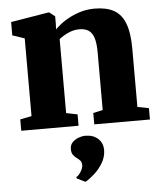

<svg xmlns="http://www.w3.org/2000/svg" viewBox="-56 -605 779 926"><g transform="rotate(-5 333.0 -142.0)"><path d="M88.5 -66V-442.5L30 -462V-526.5L210.5 -556.5H217.5L244 -535.5V-499L243 -472.5Q263.5 -493.5 293.2 -512.5Q323 -531.5 359.5 -543.8Q396 -556 437 -556Q493.5 -556 529.8 -535.8Q566 -515.5 583.5 -469.8Q601 -424 601 -347.5V-65.5L656 -55V0H386.5V-55L433 -65.5V-344Q433 -387.5 425 -413.5Q417 -439.5 400 -451.2Q383 -463 355.5 -463Q333.5 -463 315 -456.8Q296.5 -450.5 281.5 -441.5Q266.5 -432.5 256 -424.5V-66L310.5 -55V0H33V-55ZM423 128.5Q422.5 161 405.2 189.8Q388 218.5 364.5 239.5Q341 260.5 321 272H319.5L279.5 252.5L278 246Q291 239 301.2 221.2Q311.5 203.5 311.5 192.5Q311.5 176.5 305 169Q298.5 161.5 289 155Q279.5 148.5 271.5 138Q263.5 127.5 263.5 109.5Q263.5 88.5 276.5 75.8Q289.5 63 306.5 57Q323.5 51 336 51H339.5Q376 51 399.5 71.8Q423 92.5 423 128.5Z"/></g></svg>

Font: Merriweather 48pt Black
Style: Regular
Weight: 900
Version: Version 2.100